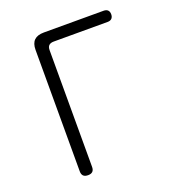

<svg xmlns="http://www.w3.org/2000/svg" viewBox="-134 -836 868 952"><g transform="rotate(-20 300.0 -360.0)"><path d="M169 10Q152 10 144 2Q136 -6 136 -22V-663Q136 -697 153 -713.5Q170 -730 204 -730H519Q534 -730 541.5 -722.5Q549 -715 549 -701Q549 -687 541.5 -679Q534 -671 519 -671H235Q218 -671 209.5 -663Q201 -655 201 -638V-22Q201 -6 193 2Q185 10 169 10Z"/></g></svg>

Font: Maple Mono NL ExtraLight
Style: Regular
Weight: 275
Monospace: yes
Designer: subframe7536
Version: Version 7.000